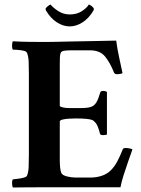

<svg xmlns="http://www.w3.org/2000/svg" viewBox="-20 -828 627 851"><path d="M374 -808Q379 -807 387.5 -800Q396 -793 396 -788Q396 -785 394 -781Q374 -747 346 -729Q318 -711 289 -711Q260 -711 232 -729Q204 -747 184 -781Q182 -785 182 -788Q182 -793 191 -800Q200 -807 204 -808Q215 -794 238 -779Q261 -764 289 -764Q320 -764 342 -778Q364 -792 374 -808ZM177 -642Q189 -642 219.5 -642.5Q250 -643 289.5 -644Q329 -645 370 -645.5Q411 -646 444.5 -647Q478 -648 495 -648Q500 -611 508 -574Q516 -537 523 -504Q521 -502 513 -500.5Q505 -499 500 -499Q488 -499 485 -507Q469 -548 446.5 -576.5Q424 -605 379 -605H298Q282 -605 267.5 -603.5Q253 -602 249 -594Q246 -586 245.5 -574Q245 -562 245 -546Q245 -543 245 -540Q245 -537 245 -534V-359Q245 -355 258 -352Q271 -349 287 -349H338Q367 -349 382.5 -354Q398 -359 407 -374Q416 -389 424 -417Q426 -425 436 -425Q449 -425 454 -420V-232Q453 -231 447.5 -230Q442 -229 437 -229Q424 -229 423 -236Q414 -271 405 -282Q396 -293 389 -296Q372 -303 315 -303Q302 -303 285.5 -302Q269 -301 257 -298Q245 -295 245 -289V-138Q245 -138 245 -136Q245 -131 245 -116.5Q245 -102 246.5 -86Q248 -70 252 -61Q257 -51 277 -46Q297 -41 316 -41H380Q408 -41 431.5 -49Q455 -57 471 -73Q487 -89 499 -111Q511 -133 524 -166Q526 -172 537 -172Q545 -172 555 -170Q565 -168 567 -166Q558 -140 547 -109Q536 -78 527 -49Q518 -20 514 2Q504 2 468 2Q432 2 381 2Q330 2 274.5 2Q219 2 168.5 2Q118 2 82.5 2.5Q47 3 37 3Q34 -2 33.5 -15Q33 -28 37 -33Q44 -34 58 -35.5Q72 -37 85 -40.5Q98 -44 100 -50Q106 -65 107 -88Q108 -111 108 -142V-501Q108 -533 107 -555.5Q106 -578 100 -593Q98 -600 85 -603Q72 -606 58 -607Q44 -608 37 -608Q33 -613 33.5 -627Q34 -641 37 -645Q70 -643 108 -642.5Q146 -642 177 -642Z"/></svg>

Font: Amiri
Style: Bold
Weight: 700
Designer: Khaled Hosny
Version: Version 0.113